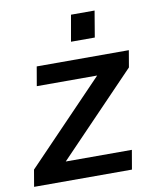

<svg xmlns="http://www.w3.org/2000/svg" viewBox="-82 -794 707 858"><g transform="rotate(-10 271.0 -364.5)"><path d="M3 0 16 -76 367 -441H93L108 -528H526L513 -452L162 -87H462L447 0ZM278 -610 299 -729H406L386 -610Z"/></g></svg>

Font: Hubot Sans Medium
Style: Italic
Weight: 500
Italic angle: -10°
Designer: Deni Anggara
Foundry: GitHub
Version: Version 1.001; ttfautohint (v1.8.4.7-5d5b);gftools[0.9.31]